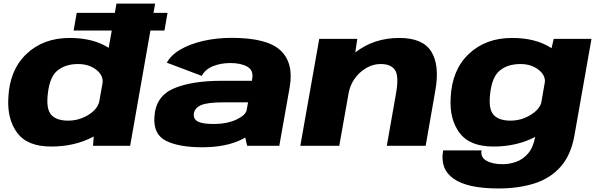

<svg xmlns="http://www.w3.org/2000/svg" viewBox="-20 -805 3310 1060"><path d="M386.5 -636.5 403.5 -734H614L623 -785H836.5L827.5 -734H905L888 -636.5H810.5L698.5 0H493.5L497.5 -51.5Q496 -50.5 494 -49.5Q392 4 262.5 4Q131 4 75 -71.5Q19 -147 26 -264.5Q32.5 -418 125.8 -506.8Q219 -595.5 365 -595.5Q494 -595.5 579 -541.5Q579.5 -541 580 -541L597 -636.5ZM528 -244.5 546.5 -349Q550 -389 512.5 -419Q471.5 -451.5 411 -451.5Q343 -451.5 299 -417Q255 -382.5 244.5 -291.5Q233.5 -204.5 262.2 -171.8Q291 -139 356.5 -139Q417 -139 469 -171.5Q518.5 -202.5 528 -244.5Z M1344.5 0 1334 -45.5Q1326 -41 1317.5 -36.5Q1229.5 8 1096.5 8Q968 8 896.8 -27.5Q825.5 -63 832.5 -160Q839 -272.5 937.5 -315.8Q1036 -359 1205.5 -359H1370.5L1372.5 -371.5Q1380.5 -417 1345.2 -437Q1310 -457 1252 -457Q1198.5 -457 1155.2 -439.2Q1112 -421.5 1094 -386L901 -459Q924 -501.5 977.2 -532.2Q1030.5 -563 1103.8 -579.5Q1177 -596 1259 -596Q1455 -596 1528.8 -526.5Q1602.5 -457 1579.5 -324.5L1522 0ZM1341.5 -196 1349.5 -240H1215Q1126.5 -240 1091 -225Q1055.5 -210 1050.5 -179Q1046 -148 1072 -134.2Q1098 -120.5 1160 -120.5Q1232 -120.5 1284.5 -144.5Q1334.5 -168 1341.5 -196Z M1638 0 1742.5 -590.5H1952.5L1941.5 -515.5Q2044 -595.5 2184.5 -595.5Q2314.5 -595.5 2361.2 -520Q2408 -444.5 2383.5 -306L2330 0H2115.5L2167 -293Q2183 -386 2160.5 -418.8Q2138 -451.5 2082 -451.5Q2021 -451.5 1968.5 -405Q1920 -361.5 1905.5 -295.5L1853 0Z M2731.5 235.5Q2561.5 235.5 2484.8 182Q2408 128.5 2426.5 25.5H2638.5Q2632 63.5 2665.8 82.5Q2699.5 101.5 2755.5 101.5Q2792 101.5 2829.2 88.5Q2866.5 75.5 2895 42.8Q2923.5 10 2934.5 -49Q2833 4 2704.5 4Q2573 4 2517 -71.5Q2461 -147 2468 -264.5Q2474.5 -418 2567.8 -506.8Q2661 -595.5 2807 -595.5Q2936 -595.5 3021 -541.5Q3023 -540 3025 -539L3037 -590.5H3245.5L3151.5 -58Q3132.5 50 3076 114.5Q3019.5 179 2931.8 207.2Q2844 235.5 2731.5 235.5ZM2988.5 -354.5Q2989.5 -391 2954.5 -419Q2913.5 -451.5 2853 -451.5Q2785 -451.5 2741 -417Q2697 -382.5 2686.5 -291.5Q2675.5 -204.5 2704.2 -171.8Q2733 -139 2798.5 -139Q2859 -139 2911 -171.5Q2956 -199.5 2968 -236.5Z"/></svg>

Font: Anybody ExtraExpanded ExtraBold
Style: Italic
Weight: 800
Width: 8
Italic angle: -10°
Designer: Tyler Finck
Foundry: Etcetera Type Company
Version: Version 1.010; ttfautohint (v1.8.3) -l 8 -r 50 -G 200 -x 14 